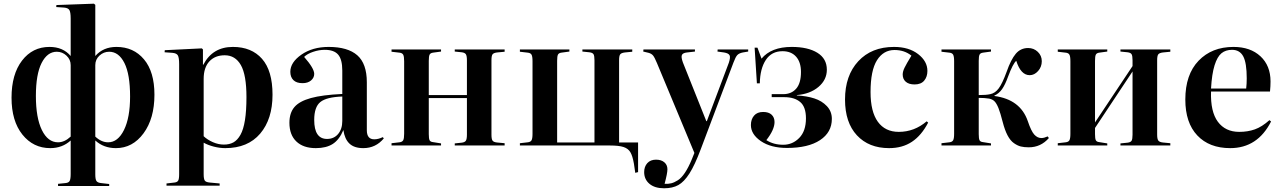

<svg xmlns="http://www.w3.org/2000/svg" viewBox="-20 -782 6885 1032"><path d="M292 217.8V206.1L331.1 202.1Q348.6 200.7 354.2 190.9Q359.9 181.2 359.9 152.8V-26.9Q314.9 14.2 250 14.2Q158.7 14.2 100.3 -58.8Q42 -131.8 42 -256.8Q42 -382.8 98.4 -456.3Q154.8 -529.8 246.1 -529.8Q318.8 -529.8 359.9 -481V-682.1Q359.9 -715.3 353.3 -727.3Q346.7 -739.3 325.2 -741.2L282.2 -744.1L283.2 -754.9L484.9 -762.2L492.2 -755.9V-481Q534.7 -529.8 606 -529.8Q697.8 -529.8 753.9 -463.1Q810.1 -396.5 810.1 -272.9Q810.1 -145 751.5 -65.4Q692.9 14.2 603 14.2Q537.1 14.2 492.2 -26.9V155.8Q492.2 181.2 498.3 190.7Q504.4 200.2 523.9 202.1L566.9 207V217.8ZM292 -17.1Q327.1 -17.1 359.9 -47.9V-432.1Q359.9 -461.9 337.4 -482.9Q314.9 -503.9 285.2 -503.9Q234.4 -503.9 203.6 -443.4Q172.9 -382.8 172.9 -266.1Q172.9 -148.9 205.1 -83Q237.3 -17.1 292 -17.1ZM561 -17.1Q613.8 -17.1 646.5 -83.5Q679.2 -149.9 679.2 -263.2Q679.2 -382.8 648.7 -443.4Q618.2 -503.9 566.9 -503.9Q537.1 -503.9 514.6 -483.2Q492.2 -462.4 492.2 -432.1V-47.9Q524.9 -17.1 561 -17.1Z M875 215.8V204.1L917 199.2Q932.1 197.8 937.5 189.2Q942.9 180.7 942.9 153.8V-437Q942.9 -472.2 936 -484.1Q929.2 -496.1 906.7 -498L864.7 -501L865.7 -512.2L1064.9 -522L1070.8 -516.1V-434.1H1072.8Q1122.6 -529.8 1231.9 -529.8Q1332 -529.8 1388.4 -465.8Q1444.8 -401.9 1444.8 -272.9Q1444.8 -141.6 1378.4 -63.7Q1312 14.2 1190.9 14.2Q1161.1 14.2 1129.4 6.1Q1097.7 -2 1074.7 -15.1V153.8Q1074.7 179.7 1080.6 188.5Q1086.4 197.3 1107.9 199.2L1160.6 204.1V215.8ZM1304.7 -259.8Q1304.7 -379.4 1274.7 -432.1Q1244.6 -484.9 1188 -484.9Q1135.7 -484.9 1105.2 -451.9Q1074.7 -418.9 1074.7 -357.9V-49.8Q1094.7 -30.8 1124.3 -17.8Q1153.8 -4.9 1183.6 -4.9Q1213.4 -4.9 1234.9 -16.8Q1256.3 -28.8 1272.5 -57.4Q1288.6 -85.9 1296.6 -136.2Q1304.7 -186.5 1304.7 -259.8Z M1677.7 14.2Q1610.4 14.2 1573 -21.5Q1535.6 -57.1 1535.6 -122.1Q1535.6 -174.8 1562.3 -206.3Q1588.9 -237.8 1650.6 -254.9Q1712.4 -272 1819.8 -276.9V-402.8Q1819.8 -462.4 1797.6 -488.3Q1775.4 -514.2 1725.6 -514.2Q1694.8 -514.2 1663.1 -503.4Q1631.3 -492.7 1614.7 -476.1Q1668.9 -414.6 1668.9 -384.8Q1668.9 -364.3 1651.9 -349.6Q1634.8 -335 1606 -335Q1573.7 -335 1557.1 -351.3Q1540.5 -367.7 1540.5 -396Q1540.5 -446.8 1600.1 -488.3Q1659.7 -529.8 1746.6 -529.8Q1849.1 -529.8 1900.4 -484.9Q1951.7 -439.9 1951.7 -339.8V-82Q1951.7 -33.2 1991.7 -33.2Q2013.2 -33.2 2037.6 -44.9L2043 -38.1Q1999.5 14.2 1932.6 14.2Q1883.8 14.2 1858.2 -10.3Q1832.5 -34.7 1825.7 -83Q1803.7 -30.8 1768.6 -8.3Q1733.4 14.2 1677.7 14.2ZM1737.8 -35.2Q1774.9 -35.2 1797.4 -61.8Q1819.8 -88.4 1819.8 -131.8V-263.2Q1734.9 -260.3 1701.9 -233.6Q1668.9 -207 1668.9 -137.2Q1668.9 -35.2 1737.8 -35.2Z M2084.5 0V-12.2L2126.5 -17.1Q2141.6 -18.6 2147 -27.8Q2152.3 -37.1 2152.3 -63V-453.1Q2152.3 -479 2147 -488.3Q2141.6 -497.6 2126.5 -499L2084.5 -503.9V-516.1H2350.6V-504.9L2307.6 -499Q2293.5 -497.1 2289.1 -488.3Q2284.7 -479.5 2284.7 -455.1V-271H2489.7V-458Q2489.7 -481.4 2484.1 -490.2Q2478.5 -499 2461.4 -501L2424.3 -504.9V-516.1H2692.4V-503.9L2651.4 -500Q2632.8 -497.6 2627.2 -489.7Q2621.6 -481.9 2621.6 -458V-58.1Q2621.6 -34.7 2627.2 -26.4Q2632.8 -18.1 2651.4 -16.1L2692.4 -12.2V0H2424.3V-11.2L2461.4 -15.1Q2478.5 -17.1 2484.1 -25.9Q2489.7 -34.7 2489.7 -58.1V-254.9H2284.7V-61Q2284.7 -36.6 2289.1 -28.1Q2293.5 -19.5 2307.6 -18.1L2350.6 -11.2V0Z M3394.5 147 3387.2 97.2Q3379.9 55.2 3367.9 35.6Q3356 16.1 3331.3 8.1Q3306.6 0 3257.3 0H2774.4V-12.2L2816.4 -17.1Q2831.5 -18.6 2836.9 -27.8Q2842.3 -37.1 2842.3 -63V-453.1Q2842.3 -479 2836.9 -488.3Q2831.5 -497.6 2816.4 -499L2774.4 -503.9V-516.1H3040.5V-504.9L2997.6 -499Q2983.4 -497.1 2979 -488.3Q2974.6 -479.5 2974.6 -455.1V-16.1H3175.3V-458Q3175.3 -481.9 3170.2 -490.5Q3165 -499 3147.5 -501L3110.4 -504.9V-516.1H3378.4V-503.9L3338.4 -500Q3319.3 -497.6 3313.5 -489.7Q3307.6 -481.9 3307.6 -458V-16.1H3409.7V143.1Z M3549.3 230Q3499.5 230 3470.9 206.1Q3442.4 182.1 3442.4 143.1Q3442.4 113.8 3459.2 95Q3476.1 76.2 3506.3 76.2Q3534.2 76.2 3550.8 90.3Q3567.4 104.5 3567.4 127.9Q3567.4 149.4 3552.2 206.1Q3572.3 207 3588.1 203.1Q3604 199.2 3623.3 187Q3642.6 174.8 3661.4 146.7Q3680.2 118.7 3698.2 75.2L3712.4 40L3511.2 -442.9Q3498.5 -473.6 3490.2 -483.6Q3481.9 -493.7 3466.3 -498L3437.5 -504.9L3438.5 -516.1H3715.3V-504.9L3672.4 -500Q3650.4 -497.6 3645.3 -486.6Q3640.1 -475.6 3650.4 -446.8L3776.4 -130.9H3779.3L3897.5 -444.8Q3907.2 -474.1 3901.4 -485.1Q3895.5 -496.1 3871.6 -500L3836.4 -504.9L3837.4 -516.1H4001.5V-504.9L3972.7 -500Q3952.6 -496.1 3943.1 -486.1Q3933.6 -476.1 3922.4 -445.8L3746.6 20Q3714.8 105 3686 150.1Q3657.2 195.3 3626.2 212.6Q3595.2 230 3549.3 230Z M4210 13.2Q4123.5 13.2 4069.8 -23.4Q4016.1 -60.1 4016.1 -109.9Q4016.1 -140.6 4033 -160.4Q4049.8 -180.2 4082 -180.2Q4111.8 -180.2 4127.4 -165.5Q4143.1 -150.9 4143.1 -126Q4143.1 -85 4099.1 -28.8Q4137.7 -3.9 4189.9 -3.9Q4240.2 -3.9 4276.1 -40.8Q4312 -77.6 4312 -146Q4312 -207.5 4281.2 -233.6Q4250.5 -259.8 4195.3 -259.8H4127.9V-275.9H4189.9Q4233.4 -275.9 4259.3 -305.2Q4285.2 -334.5 4285.2 -395Q4285.2 -447.8 4259 -477.3Q4232.9 -506.8 4186 -506.8Q4127.4 -506.8 4096.4 -460Q4065.4 -413.1 4064 -334H4048.3L4036.1 -525.9H4051.3L4073.2 -466.8Q4125.5 -529.8 4235.4 -529.8Q4322.8 -529.8 4373.5 -498.3Q4424.3 -466.8 4424.3 -407.2Q4424.3 -353 4379.4 -314.9Q4334.5 -276.9 4263.2 -271V-269Q4316.4 -266.1 4357.2 -252.9Q4397.9 -239.7 4424.6 -211.4Q4451.2 -183.1 4451.2 -143.1Q4451.2 -70.8 4387.7 -28.8Q4324.2 13.2 4210 13.2Z M4758.8 14.2Q4649.9 14.2 4585.9 -54.7Q4522 -123.5 4522 -247.1Q4522 -376 4593.3 -452.9Q4664.6 -529.8 4785.2 -529.8Q4865.2 -529.8 4915 -491.2Q4964.8 -452.6 4964.8 -400.9Q4964.8 -369.1 4947.5 -348.6Q4930.2 -328.1 4896 -328.1Q4865.2 -328.1 4848.6 -342.5Q4832 -356.9 4832 -381.8Q4832 -397.5 4842 -418.2Q4852.1 -439 4878.9 -482.9Q4841.3 -513.2 4788.1 -513.2Q4728.5 -513.2 4693.8 -458.3Q4659.2 -403.3 4659.2 -287.1Q4659.2 -181.6 4698.5 -127.4Q4737.8 -73.2 4811 -73.2Q4894.5 -73.2 4960.9 -129.9L4968.8 -123Q4933.1 -54.2 4881.8 -20Q4830.6 14.2 4758.8 14.2Z M5509.8 9.8Q5484.9 9.8 5467 5.4Q5449.2 1 5429.9 -12.5Q5410.6 -25.9 5395.8 -54Q5380.9 -82 5369.6 -126Q5356.9 -175.8 5346.7 -201.2Q5336.4 -226.6 5325.4 -237.5Q5314.5 -248.5 5296.4 -252Q5272.5 -255.9 5240.7 -255.9V-61Q5240.7 -36.6 5245.1 -28.1Q5249.5 -19.5 5263.7 -18.1L5306.6 -11.2V0H5040.5V-12.2L5082.5 -17.1Q5097.7 -18.6 5103 -27.8Q5108.4 -37.1 5108.4 -63V-453.1Q5108.4 -479 5103 -488.3Q5097.7 -497.6 5082.5 -499L5040.5 -503.9V-516.1H5306.6V-504.9L5263.7 -499Q5249.5 -497.1 5245.1 -488.3Q5240.7 -479.5 5240.7 -455.1V-271Q5281.7 -271 5302.7 -275.9Q5329.1 -281.2 5348.4 -307.4Q5367.7 -333.5 5390.6 -396Q5413.6 -461.9 5439.7 -492.9Q5465.8 -523.9 5506.3 -523.9Q5536.6 -523.9 5558.1 -503.4Q5579.6 -482.9 5579.6 -453.1Q5579.6 -422.4 5559.6 -400.1Q5539.6 -377.9 5514.6 -377.9Q5466.8 -377.9 5442.4 -455.1Q5424.8 -440.9 5398.4 -370.1Q5382.8 -326.7 5366.2 -303Q5349.6 -279.3 5324.7 -268.1V-266.1Q5464.4 -247.6 5504.4 -130.9Q5522.5 -77.1 5539.3 -58.6Q5556.2 -40 5577.6 -40Q5591.8 -40 5611.3 -48.8L5617.7 -40Q5574.2 9.8 5509.8 9.8Z M5665.5 0V-12.2L5707.5 -17.1Q5722.7 -18.6 5728 -27.8Q5733.4 -37.1 5733.4 -63V-453.1Q5733.4 -479 5728 -488.3Q5722.7 -497.6 5707.5 -499L5665.5 -503.9V-516.1H5931.6V-504.9L5888.7 -499Q5874.5 -497.1 5870.1 -488.3Q5865.7 -479.5 5865.7 -455.1V-124L6067.4 -426.8V-458Q6067.4 -481.9 6062.3 -490.5Q6057.1 -499 6040.5 -501L6002.4 -504.9V-516.1H6270.5V-503.9L6230.5 -500Q6211.4 -497.6 6205.6 -489.7Q6199.7 -481.9 6199.7 -458V-58.1Q6199.7 -35.2 6205.8 -26.6Q6211.9 -18.1 6230.5 -16.1L6270.5 -12.2V0H6002.4V-11.2L6040.5 -15.1Q6057.1 -17.1 6062.3 -25.6Q6067.4 -34.2 6067.4 -58.1V-397.9L5865.7 -94.2V-61Q5865.7 -36.6 5870.1 -28.1Q5874.5 -19.5 5888.7 -18.1L5931.6 -11.2V0Z M6592.3 14.2Q6480 14.2 6415.5 -54Q6351.1 -122.1 6351.1 -247.1Q6351.1 -381.3 6422.4 -455.6Q6493.7 -529.8 6609.9 -529.8Q6700.7 -529.8 6754.9 -479.5Q6809.1 -429.2 6809.1 -344.2Q6809.1 -318.4 6806.2 -290H6489.3Q6485.8 -181.6 6526.1 -127.4Q6566.4 -73.2 6641.1 -73.2Q6687 -73.2 6724.9 -86.7Q6762.7 -100.1 6803.2 -136.2L6812 -128.9Q6739.3 14.2 6592.3 14.2ZM6489.3 -306.2H6678.2Q6681.2 -331.5 6681.2 -360.8Q6681.2 -443.8 6662.4 -479Q6643.6 -514.2 6602.1 -514.2Q6567.9 -514.2 6545.4 -495.8Q6522.9 -477.5 6508.3 -430.9Q6493.7 -384.3 6489.3 -306.2Z"/></svg>

Font: Display Semibold
Style: Regular
Weight: 600
Designer: Latin by Veronika Burian and Jose Scaglione. Greek by Irene Vlachou. Cyrillic by Vera Evstafieva.
Foundry: TypeTogether
Version: Version 3.002